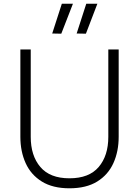

<svg xmlns="http://www.w3.org/2000/svg" viewBox="-20 -1007 751 1037"><path d="M311 -825 262 -826 314 -987H374ZM444 -825 394 -826 446 -987H506ZM355 10Q265 10 206 -26.5Q147 -63 118.5 -126Q90 -189 90 -268V-740H146V-268Q146 -166 198 -105Q250 -44 355 -44Q461 -44 513 -105Q565 -166 565 -268V-740H621V-268Q621 -189 592.5 -126Q564 -63 505 -26.5Q446 10 355 10Z"/></svg>

Font: Be Vietnam Pro ExtraLight
Style: Regular
Weight: 200
Designer: Lam Bao, Tony Le, Vietanh Nguyen
Foundry: Yellow Type Foundry
Version: Version 1.002; ttfautohint (v1.8.3)